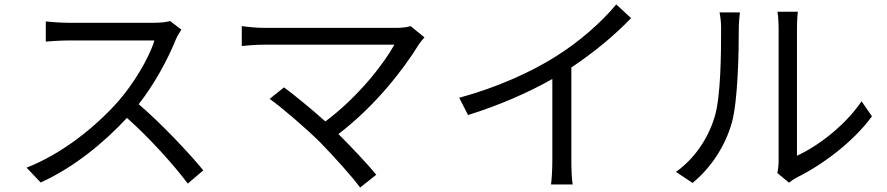

<svg xmlns="http://www.w3.org/2000/svg" viewBox="-20 -803 4010 868"><path d="M800 -669 749 -708C733 -703 707 -700 674 -700C637 -700 328 -700 288 -700C258 -700 201 -704 187 -706V-615C198 -616 253 -620 288 -620C323 -620 642 -620 678 -620C653 -537 580 -419 512 -342C409 -227 261 -108 100 -45L164 22C312 -45 447 -155 554 -270C656 -179 762 -62 829 27L899 -33C834 -112 712 -242 607 -332C678 -422 741 -539 775 -625C781 -639 794 -661 800 -669Z M1428 -159C1491 -94 1571 -6 1608 45L1681 -13C1641 -62 1570 -137 1510 -197C1675 -323 1802 -486 1874 -603C1880 -612 1889 -623 1899 -634L1836 -685C1822 -680 1799 -677 1771 -677C1671 -677 1226 -677 1175 -677C1140 -677 1101 -681 1073 -685V-595C1093 -597 1136 -601 1175 -601C1233 -601 1674 -601 1763 -601C1713 -511 1598 -364 1451 -254C1383 -315 1301 -381 1264 -408L1199 -356C1252 -319 1368 -219 1428 -159Z M2056 -361 2096 -283C2235 -326 2372 -386 2477 -446V-76C2477 -38 2474 12 2471 31H2569C2565 11 2563 -38 2563 -76V-498C2665 -566 2757 -642 2833 -721L2766 -783C2697 -700 2597 -613 2493 -548C2382 -478 2229 -408 2056 -361Z M3494 -21 3547 23C3554 17 3565 9 3581 0C3697 -57 3836 -160 3922 -277L3875 -345C3798 -232 3675 -141 3583 -99C3583 -130 3583 -613 3583 -676C3583 -714 3586 -742 3587 -750H3495C3496 -742 3500 -714 3500 -676C3500 -613 3500 -123 3500 -77C3500 -57 3498 -37 3494 -21ZM3036 -26 3111 24C3195 -45 3259 -143 3289 -250C3316 -350 3320 -564 3320 -675C3320 -705 3324 -735 3325 -747H3233C3237 -726 3240 -704 3240 -674C3240 -563 3239 -363 3210 -272C3180 -175 3120 -86 3036 -26Z"/></svg>

Font: Source Han Sans JP
Style: Regular
Weight: 400
Designer: Ryoko NISHIZUKA 西塚涼子 (kana, bopomofo & ideographs); Paul D. Hunt (Latin, Greek & Cyrillic); Sandoll Communications 산돌커뮤니
Foundry: Adobe
Version: Version 2.004;hotconv 1.0.118;makeotfexe 2.5.65603